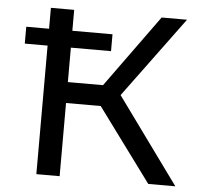

<svg xmlns="http://www.w3.org/2000/svg" viewBox="-51 -752 835 805"><g transform="rotate(5 366.5 -350.0)"><path d="M716 0H602L375 -308H229V0H131V-541H35V-612H131V-700H229V-612H398V-541H229V-396H377L597 -700H704L454 -361Z"/></g></svg>

Font: Argentum Novus
Style: Regular
Weight: 400
Designer: Julieta Ulanovsky
Foundry: Julieta Ulanovsky
Version: Version 7.20;July 27, 2021;FontCreator 13.0.0.2683 64-bit